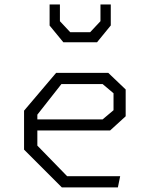

<svg xmlns="http://www.w3.org/2000/svg" viewBox="-20 -818 660 838"><path d="M85 -165V-335L225 -500H452.5L528.5 -427.5V-310.5L460.5 -248.5H114V-297H428L475.5 -337V-411L428 -451H248L143 -317.5V-182.5L273 -49H504.5L494.5 0H250ZM196.5 -706.5V-798.5H241.5V-725.5L286.5 -677.5H373.5L418.5 -725.5V-798.5H463.5V-707L403.5 -633.5H256.5Z"/></svg>

Font: Monaspace Krypton Var ExLight
Style: Regular
Weight: 200
Designer: Riley Cran and the Lettermatic Team
Version: Version 1.200 (Monaspace Krypton Var)